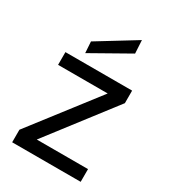

<svg xmlns="http://www.w3.org/2000/svg" viewBox="-180 -823 813 915"><g transform="rotate(30 227.0 -365.5)"><path d="M35 0V-69L313 -429H40V-499H407V-430L130 -70H412V0ZM124 -542 120 -604 327 -731 331 -659Z"/></g></svg>

Font: DM Sans 20pt
Style: Regular
Weight: 400
Version: Version 4.004;gftools[0.9.30]